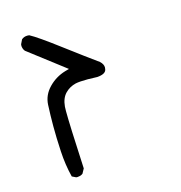

<svg xmlns="http://www.w3.org/2000/svg" viewBox="-89 -522 677 720"><g transform="rotate(-15 250.0 -161.5)"><path d="M119.6 118.7Q121.6 119.1 124 119.1Q126.5 119.1 130.9 118.2Q139.2 117.2 146 111.8L155.8 93.8Q147 -79.1 147 -130.9Q147 -143.1 147.5 -148.4Q150.4 -181.2 168.5 -199.2Q185.1 -215.8 209 -221.7Q224.6 -225.1 256.3 -225.1Q272.9 -225.1 293.9 -224.1Q326.2 -226.6 329.6 -243.7Q330.6 -247.1 330.6 -251.5Q330.6 -264.2 317.9 -275.9Q276.9 -305.2 195.8 -366.2Q116.2 -426.3 87.4 -441.4Q83.5 -441.9 80.6 -441.9Q66.9 -441.9 57.6 -433.6L49.3 -416.5Q48.8 -414.6 48.8 -410.6Q48.8 -406.7 50.5 -400.9Q52.2 -395 56.6 -389.6L198.7 -280.8L183.1 -276.4Q145 -265.1 117.7 -236.8Q90.3 -208.5 88.4 -171.4Q86.4 -131.8 86.4 -87.9Q86.4 -43.9 89.4 9.5Q92.3 63 104.5 111.3Z"/></g></svg>

Font: NaikaiFont
Style: Light
Weight: 300
Version: Version 1.89